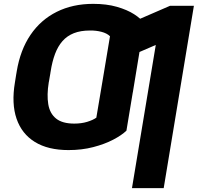

<svg xmlns="http://www.w3.org/2000/svg" viewBox="-20 -757 1011 981"><path d="M685.5 -448.2 626 -89.4Q601.6 -65.9 558.1 -43.2Q514.6 -20.5 456.5 -5.4Q398.4 9.8 330.1 9.8Q225.6 9.8 158.4 -31.5Q91.3 -72.8 64.7 -150.1Q38.1 -227.5 56.2 -335.4L63.5 -381.3L237.3 -382.3L229 -335.4Q218.8 -272 226.6 -224.6Q234.4 -177.2 266.4 -151.4Q298.3 -125.5 359.4 -125.5Q396 -125.5 425.5 -134.5Q455.1 -143.6 472.2 -155.8L521.5 -448.2ZM716.8 -638.2 658.7 -285.2 493.7 -282.7 542 -571.8Q525.9 -587.4 498 -594.5Q470.2 -601.6 439.9 -601.1Q391.6 -601.1 357.2 -587.4Q322.8 -573.7 299.3 -547.1Q275.9 -520.5 261.2 -481.4Q246.6 -442.4 238.8 -392.1L230 -339.8L57.1 -340.8L65.4 -392.1Q83.5 -501.5 135.7 -578.6Q188 -655.8 269.8 -696.5Q351.6 -737.3 456.1 -737.3Q524.4 -737.3 577.1 -722.2Q629.9 -707 665.3 -684.3Q700.7 -661.6 716.8 -638.2ZM970.7 -727.5 816.4 204.1H654.3L775.9 -527.3L593.8 -448.7L625 -630.4L849.1 -727.5Z"/></svg>

Font: Inter 18pt ExtraBold
Style: Italic
Weight: 800
Italic angle: -9.3988°
Designer: Rasmus Andersson
Foundry: rsms
Version: Version 4.001;git-66647c0bb